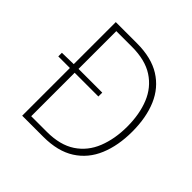

<svg xmlns="http://www.w3.org/2000/svg" viewBox="-185 -889 1053 1053"><g transform="rotate(45 341.5 -363.0)"><path d="M42 -370V-398L134 -400H353V-370ZM132 0V-726H296Q408 -726 480 -681Q552 -636 586.5 -555Q621 -474 621 -365Q621 -257 586.5 -174.5Q552 -92 480 -46Q408 0 296 0ZM169 -33H290Q393 -33 457.5 -76Q522 -119 552 -194.5Q582 -270 582 -365Q582 -461 552 -535Q522 -609 457.5 -651Q393 -693 290 -693H169Z"/></g></svg>

Font: Noto Sans JP
Style: Regular
Weight: 100
Designer: Ryoko NISHIZUKA 西塚涼子 (kana, bopomofo & ideographs); Paul D. Hunt (Latin, Greek & Cyrillic); Sandoll Communications 산돌커뮤니
Foundry: Adobe
Version: Version 2.004;hotconv 1.0.118;makeotfexe 2.5.65603